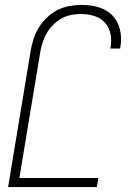

<svg xmlns="http://www.w3.org/2000/svg" viewBox="-20 -763 540 783"><path d="M13 0 105 -555Q109 -580 117 -604.5Q125 -629 138.5 -651Q152 -673 171.5 -691.5Q191 -710 214.5 -722Q238 -734 263.5 -738.5Q289 -743 313 -743Q337 -743 359.5 -739Q382 -735 402.5 -725.5Q423 -716 438.5 -700Q454 -684 462.5 -663Q471 -642 473 -618.5Q475 -595 471 -572L470 -565H430L431 -570Q436 -598 430.5 -625Q425 -652 407.5 -671Q390 -690 364 -698Q338 -706 310 -706Q290 -706 269.5 -702Q249 -698 230.5 -687.5Q212 -677 196.5 -661.5Q181 -646 170.5 -627.5Q160 -609 153.5 -589Q147 -569 144 -549L59 -37H381L375 0Z"/></svg>

Font: Iosevka Extralight
Style: Italic
Weight: 200
Italic angle: -9°
Monospace: yes
Designer: Belleve Invis
Foundry: Belleve Invis
Version: Version 32.5.0; ttfautohint (v1.8.4)